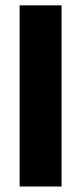

<svg xmlns="http://www.w3.org/2000/svg" viewBox="-20 -680 296 700"><path d="M204.5 0H51.5V-660.5H204.5Z"/></svg>

Font: Anek Malayalam Medium
Style: Bold
Weight: 700
Version: Version 1.003